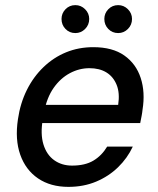

<svg xmlns="http://www.w3.org/2000/svg" viewBox="-20 -717 618 749"><path d="M247 12Q177 12 128.5 -21Q80 -54 59 -113.5Q38 -173 50 -252Q59 -314 84.5 -365.5Q110 -417 149.5 -455Q189 -493 238 -513Q287 -533 344 -533Q419 -533 465 -500.5Q511 -468 529 -412.5Q547 -357 536 -289Q535 -278 532.5 -265Q530 -252 527 -237H120L132 -308H441Q448 -354 435 -386Q422 -418 395 -434.5Q368 -451 329 -451Q289 -451 252.5 -431.5Q216 -412 189.5 -374.5Q163 -337 152 -280L147 -252Q137 -194 149.5 -153.5Q162 -113 191.5 -92Q221 -71 261 -71Q312 -71 344.5 -90.5Q377 -110 398 -145H498Q477 -100 440.5 -64.5Q404 -29 355 -8.5Q306 12 247 12ZM274 -588Q251 -588 235.5 -604Q220 -620 220 -643Q220 -665 235.5 -681Q251 -697 274 -697Q296 -697 312 -681Q328 -665 328 -643Q328 -620 312 -604Q296 -588 274 -588ZM441 -588Q418 -588 402.5 -604Q387 -620 387 -643Q387 -665 402.5 -681Q418 -697 441 -697Q463 -697 479 -681Q495 -665 495 -643Q495 -620 479 -604Q463 -588 441 -588Z"/></svg>

Font: DM Sans 10pt Medium
Style: Italic
Weight: 500
Italic angle: -10°
Version: Version 4.004;gftools[0.9.30]